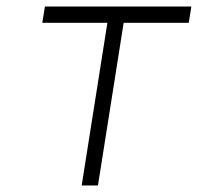

<svg xmlns="http://www.w3.org/2000/svg" viewBox="-20 -570 640 590"><path d="M231 0 310 -500H110L118 -550H568L560 -500H360L281 0Z"/></svg>

Font: JetBrains Mono NL Thin
Style: Italic
Weight: 100
Italic angle: -9°
Monospace: yes
Designer: Philipp Nurullin, Konstantin Bulenkov
Foundry: JetBrains
Version: Version 2.305; ttfautohint (v1.8.4.7-5d5b)